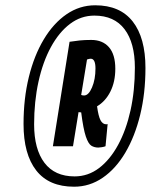

<svg xmlns="http://www.w3.org/2000/svg" viewBox="-20 -914 570 726"><path d="M260 -208Q165 -208 117 -269.5Q69 -331 69 -445Q69 -541 89 -622.5Q109 -704 145.5 -765Q182 -826 231.5 -860Q281 -894 340 -894Q434 -894 482 -832.5Q530 -771 530 -657Q530 -561 510 -479.5Q490 -398 454 -337Q418 -276 368.5 -242Q319 -208 260 -208ZM262 -247Q313 -247 354.5 -278.5Q396 -310 426.5 -366Q457 -422 473.5 -496.5Q490 -571 490 -658Q490 -752 451 -803.5Q412 -855 337 -855Q286 -855 244.5 -823.5Q203 -792 172.5 -736Q142 -680 125.5 -605Q109 -530 109 -444Q109 -350 148 -298.5Q187 -247 262 -247ZM180 -361 243 -756Q262 -759 281 -761Q300 -763 325 -763Q368 -763 392 -735.5Q416 -708 416 -654Q416 -605 397.5 -568Q379 -531 347 -512Q352 -475 360 -459.5Q368 -444 382 -444Q385 -444 387 -445L379 -361Q374 -359 365.5 -357.5Q357 -356 352 -356Q337 -356 325.5 -363Q314 -370 304.5 -398Q295 -426 287 -489Q283 -489 277 -490L256 -361ZM298 -553Q315 -553 328 -583.5Q341 -614 341 -655Q341 -692 323 -692Q318 -692 309 -689L287 -555Q289 -554 292 -553.5Q295 -553 298 -553Z"/></svg>

Font: Georama ExtraCondensed
Style: Bold Italic
Weight: 700
Width: 2
Italic angle: -9°
Designer: Jean-Baptiste Levee
Foundry: Production Type
Version: Version 1.000